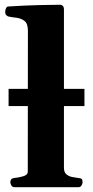

<svg xmlns="http://www.w3.org/2000/svg" viewBox="-20 -776 384 796"><path d="M39.6 0Q31.2 0 27.1 -7.3Q22.9 -14.6 22.9 -20Q22.9 -36.6 39.1 -38.1Q57.1 -39.6 76.2 -45.2Q95.2 -50.8 95.2 -64.5L95.7 -648.4Q95.7 -679.2 80.8 -689.9Q65.9 -700.7 46.6 -702.6Q27.3 -704.6 13.2 -708Q8.3 -710.4 4.9 -714.4Q1.5 -718.3 1.5 -727.5Q1.5 -733.4 4.6 -741Q7.8 -748.5 13.2 -749Q81.1 -753.4 140.6 -754.9Q200.2 -756.3 230.5 -756.3Q234.4 -756.3 239.7 -752.2Q245.1 -748 245.1 -736.3V-80.6Q245.1 -62 255.1 -53.5Q265.1 -44.9 279.1 -42.2Q293 -39.6 304.7 -38.1Q314.9 -37.1 318.6 -34.2Q322.3 -31.2 322.3 -20Q322.3 -14.6 318.1 -7.3Q314 0 305.7 0ZM15.6 -336.4V-407.7H330.1V-336.4Z"/></svg>

Font: Gelasio
Style: Bold
Weight: 700
Designer: Eben Sorkin
Foundry: Eben Sorkin
Version: Version 1.008